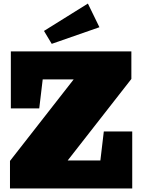

<svg xmlns="http://www.w3.org/2000/svg" viewBox="-20 -1069 807 1089"><path d="M36.6 0V-156.2L397.9 -618.7H222.2L202.6 -454.1H41.5V-777.3H725.1V-621.1L363.8 -158.7H549.3L568.8 -323.2H730V0ZM273.4 -820.3 229.5 -893.6 478.5 -1048.8 543.9 -914.6Z"/></svg>

Font: Bevan
Style: Regular
Weight: 400
Designer: Vernon Adams
Foundry: Vernon Adams
Version: Version 2.100; ttfautohint (v1.8.3)